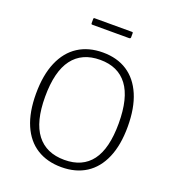

<svg xmlns="http://www.w3.org/2000/svg" viewBox="-164 -1062 1088 1199"><g transform="rotate(20 379.5 -462.5)"><path d="M380 10Q285 10 216.5 -33Q148 -76 111.5 -160.5Q75 -245 75 -367Q75 -492 112 -578Q149 -664 217.5 -708Q286 -752 381 -752Q476 -752 543.5 -708Q611 -664 647.5 -578.5Q684 -493 684 -369Q684 -247 647.5 -162Q611 -77 543 -33.5Q475 10 380 10ZM382 -39Q502 -39 563 -120.5Q624 -202 624 -369Q624 -538 562 -620.5Q500 -703 381 -703Q260 -703 197.5 -620Q135 -537 135 -369Q135 -203 198 -121Q261 -39 382 -39ZM513 -929V-901Q513 -892 502 -892H259Q254 -892 252.5 -894Q251 -896 251 -901V-927Q251 -935 257 -935H507Q513 -935 513 -929Z"/></g></svg>

Font: Libre Franklin Thin ExtraLight
Style: Regular
Weight: 250
Version: Version 3.000